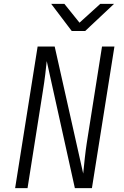

<svg xmlns="http://www.w3.org/2000/svg" viewBox="-20 -970 640 990"><path d="M350 -810H419L568 -950H497L390 -853L312 -950H244ZM58 0H122L201 -500C211 -560 218 -624 221 -655L366 0H454L570 -730H506L427 -230C421 -192 413 -119 409 -75L262 -730H174Z"/></svg>

Font: JetBrains Mono ExtraLight
Style: Italic
Weight: 240
Italic angle: -9°
Monospace: yes
Designer: Philipp Nurullin, Konstantin Bulenkov
Foundry: JetBrains
Version: Version 2.305